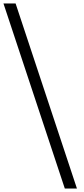

<svg xmlns="http://www.w3.org/2000/svg" viewBox="-46 -876 484 1108"><path d="M398 212 44 -856H-26L328 212Z"/></svg>

Font: TPK Tissa Web Quiz
Style: Regular
Weight: 400
Designer: Jacques Le Bailly, Suppakit Chalermlarp | Katatrad Co.,Ltd.
Foundry: Jacques Le Bailly, Cadson Demak Co.,Ltd.
Version: Version 5.000;Glyphs 3.1.2 (3151)